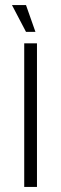

<svg xmlns="http://www.w3.org/2000/svg" viewBox="-20 -733 240 753"><path d="M75 -563H125V0H75ZM27 -713H82L119 -608H82Z"/></svg>

Font: Khand Variable Light
Style: Regular
Weight: 300
Designer: Satya Rajpurohit
Foundry: Indian Type Foundry
Version: Version 3.000